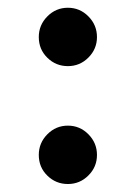

<svg xmlns="http://www.w3.org/2000/svg" viewBox="-20 -473 349 493"><path d="M79.6 -377.9Q79.6 -408.7 101.6 -430.9Q123.5 -453.1 154.3 -453.1Q185.1 -453.1 207 -430.9Q229 -408.7 229 -377.9Q229 -347.2 207 -325.2Q185.1 -303.2 154.3 -303.2Q123.5 -303.2 101.6 -324.7Q79.6 -346.2 79.6 -377.9ZM79.6 -75.2Q79.6 -106 101.6 -128.2Q123.5 -150.4 154.3 -150.4Q185.1 -150.4 207 -128.2Q229 -106 229 -75.2Q229 -44.4 207 -22.5Q185.1 -0.5 154.3 -0.5Q123.5 -0.5 101.6 -22Q79.6 -43.5 79.6 -75.2Z"/></svg>

Font: Vazir Medium WOL-UI
Style: Medium-WOL-UI
Weight: 500
Designer: Saber Rastikerdar
Foundry: Saber Rastikerdar
Version: Version 30.1.0